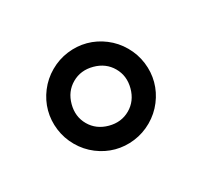

<svg xmlns="http://www.w3.org/2000/svg" viewBox="-62 -884 379 361"><g transform="rotate(30 128.0 -703.0)"><path d="M25 -703Q25 -724 33 -743Q41 -762 55 -776Q69 -790 88 -798Q107 -806 128 -806Q149 -806 168 -798Q187 -790 201 -776Q215 -762 223 -743Q231 -724 231 -703Q231 -682 223 -663Q215 -644 201 -630Q187 -616 168 -608Q149 -600 128 -600Q107 -600 88 -608Q69 -616 55 -630Q41 -644 33 -663Q25 -682 25 -703ZM70 -703Q70 -680 87.5 -662.5Q105 -645 128 -645Q151 -645 168.5 -662.5Q186 -680 186 -703Q186 -726 168.5 -743.5Q151 -761 128 -761Q105 -761 87.5 -743.5Q70 -726 70 -703Z"/></g></svg>

Font: Bluu Next Cyrillic
Style: Bold
Weight: 700
Designer: Igor Stepanchenko
Foundry: Igor Stepanchenko
Version: Version 1.000